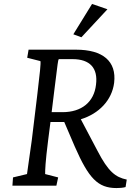

<svg xmlns="http://www.w3.org/2000/svg" viewBox="-20 -942 674 974"><path d="M43 0H266L275 -42L209 -59C209 -81 210 -118 224 -229L236 -323H306L360 -197C430 -38 476 12 571 12C585 12 603 11 617 7L623 -31C565 -43 529 -72 475 -176L390 -337C482 -365 548 -434 559 -522C572 -631 502 -690 366 -690H125L118 -649L185 -632C188 -623 182 -569 169 -460L141 -229C131 -152 119 -80 117 -59L46 -42ZM242 -373 255 -479C274 -632 274 -634 278 -642H348C436 -642 478 -597 467 -512C457 -424 394 -373 297 -373ZM352 -768 393 -753 525 -895 447 -922Z"/></svg>

Font: TPK Tissa Web
Style: Italic
Weight: 400
Italic angle: -7°
Designer: Jacques Le Bailly, Suppakit Chalermlarp | Katatrad Co.,Ltd.
Foundry: Jacques Le Bailly, Cadson Demak Co.,Ltd.
Version: Version 5.000;Glyphs 3.1.2 (3151)